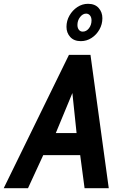

<svg xmlns="http://www.w3.org/2000/svg" viewBox="-64 -988 642 1008"><path d="M-44.5 0 298 -700H411L507 0H380L357 -173.5H163L83 0ZM229 -289.5H338L316 -499.5ZM360.5 -772Q324.5 -772 304.8 -793.8Q285 -815.5 285 -847Q285 -879 300.8 -906.5Q316.5 -934 342.2 -951Q368 -968 398 -968Q434.5 -968 454 -946Q473.5 -924 473.5 -892.5Q473.5 -860.5 458 -833Q442.5 -805.5 416.8 -788.8Q391 -772 360.5 -772ZM370.5 -822Q389.5 -822 403 -839.5Q416.5 -857 416.5 -881Q416.5 -897 408.5 -906.8Q400.5 -916.5 388 -916.5Q370.5 -916.5 356.5 -898.5Q342.5 -880.5 342.5 -857Q342.5 -841.5 350 -831.8Q357.5 -822 370.5 -822Z"/></svg>

Font: Cabin Condensed
Style: Bold Italic
Weight: 700
Width: 3
Italic angle: -10°
Designer: Pablo Impallari
Foundry: Pablo Impallari. http://www.impallari.com Igino Marini. http://www.ikern.com
Version: Version 3.001; ttfautohint (v1.8.3)